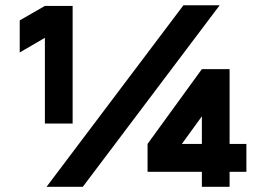

<svg xmlns="http://www.w3.org/2000/svg" viewBox="-20 -717 995 737"><path d="M158.7 0 684.1 -696.8H823.2L297.9 0ZM152.3 -242.7V-571.8L55.7 -515.6V-638.7L152.3 -694.3H258.8V-242.7ZM678.2 -164.6H754.9V-270.5ZM546.4 -57.6V-164.6L754.9 -451.7H861.3V-164.6H925.8V-57.6H861.3V0H754.9V-57.6Z"/></svg>

Font: Basically A Sans Serif
Style: Bold
Weight: 700
Designer: Hyung-Suk Kim
Foundry: Mental Design
Version: 1.000